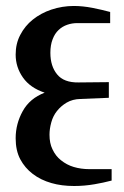

<svg xmlns="http://www.w3.org/2000/svg" viewBox="-20 -619 412 640"><path d="M347.2 -542H237.8Q220.2 -542 204.6 -536.6Q187.5 -530.8 175.3 -519Q162.6 -507.3 155.3 -487.8Q147.9 -468.8 147.9 -442.9Q147.9 -398.4 170.4 -371.1Q192.9 -343.3 242.2 -344.2L342.8 -345.2V-293L248 -289.1Q222.2 -288.6 202.1 -276.9Q183.1 -265.6 169.9 -249Q156.7 -232.4 150.9 -210.9Q145 -189.5 145 -169.9Q145 -141.6 154.8 -121.6Q165.5 -98.6 183.1 -85Q202.6 -69.3 225.6 -62.5Q250 -55.2 277.8 -55.2H352.1V-17.1Q324.2 -9.8 295.4 -4.9Q261.7 1 227.1 1Q185.1 1 151.4 -8.8Q115.7 -19 89.4 -39.1Q63 -59.1 47.4 -88.4Q32.2 -117.2 32.2 -158.2Q32.2 -206.1 55.7 -248.5Q79.1 -291 128.9 -310.1Q80.6 -326.2 56.6 -360.4Q32.2 -395 32.2 -437Q32.2 -473.6 47.4 -502.4Q63 -532.7 89.4 -553.7Q116.2 -575.2 150.9 -586.9Q187.5 -599.1 226.1 -599.1Q255.4 -599.1 288.1 -592.8Q320.3 -586.4 347.2 -579.1Z"/></svg>

Font: SimahzazaarabicW05-Medium
Style: Regular
Weight: 500
Designer: Ahmed zaza
Foundry: Ahmed zaza
Version: Version 1.001